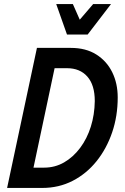

<svg xmlns="http://www.w3.org/2000/svg" viewBox="-20 -926 618 946"><path d="M15 0 162 -690H329Q403 -690 454.5 -657.5Q506 -625 533 -570Q560 -515 560 -446Q560 -354 532.5 -273.5Q505 -193 455.5 -131.5Q406 -70 338 -35Q270 0 188 0ZM145 -100H197Q251 -100 296 -126Q341 -152 375 -197.5Q409 -243 427.5 -302Q446 -361 447 -428Q447 -507 410.5 -548.5Q374 -590 310 -590H249ZM257 -906H339L373 -829L439 -906H527L412 -756H310Z"/></svg>

Font: Radio Canada Condensed Medium
Style: Italic
Weight: 500
Width: 3
Italic angle: -12°
Designer: Charles Daoud, Etienne Aubert Bonn, Alexandre Saumier Demers, Jacques Le Bailly
Foundry: Radio-Canada
Version: Version 2.104; ttfautohint (v1.8.4.7-5d5b);gftools[0.9.28.de